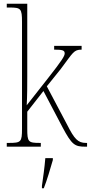

<svg xmlns="http://www.w3.org/2000/svg" viewBox="-20 -780 483 1021"><path d="M16 0H197V-20H192C130 -20 125 -25 125 -95V-186L211 -296L312 -104C362 -10 377 0 434 0H443V-20H437C394 -20 375 -42 338 -115L229 -321L303 -413C369 -501 372 -516 414 -516V-536H268V-516C311 -516 324 -513 324 -496C324 -482 309 -458 236 -365L122 -220C125 -268 125 -332 125 -373V-760H16V-740H30C91 -740 97 -735 97 -663V-95C97 -25 92 -20 27 -20H16ZM203 208V221H213C229 181 249 113 261 71V61H221C217 111 210 159 203 208Z"/></svg>

Font: Noto Serif Hebrew Condensed Thin
Style: Regular
Weight: 100
Width: 3
Designer: Monotype Design Team
Foundry: Monotype Imaging Inc.
Version: Version 2.004